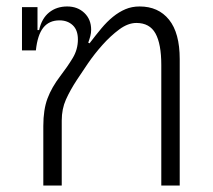

<svg xmlns="http://www.w3.org/2000/svg" viewBox="-20 -574 658 594"><path d="M114 -184Q114 -235 127 -269.5Q140 -304 166 -338Q189 -368 205 -394.5Q221 -421 221 -452Q221 -481 205 -496Q189 -511 164 -511Q132 -511 114 -488.5Q96 -466 91 -418H48V-552H96V-481H101Q109 -517 132 -535.5Q155 -554 188 -554Q220 -554 241 -534Q262 -514 262 -482Q262 -472 259.5 -462.5Q257 -453 253 -442L257 -440Q276 -465 293.5 -486Q311 -507 329.5 -522Q348 -537 368 -545.5Q388 -554 412 -554Q470 -554 503 -513Q536 -472 536 -391V0H479V-373Q479 -438 461 -470.5Q443 -503 402 -503Q376 -503 349 -483Q322 -463 297 -435Q272 -407 251.5 -377Q231 -347 218 -327Q197 -295 184 -266Q171 -237 171 -201V0H114Z"/></svg>

Font: IBM Plex Thai Light
Style: Regular
Weight: 300
Designer: Mike Abbink, Paul van der Laan, Pieter van Rosmalen, Ben Mitchell, Mark Frömberg
Foundry: Bold Monday
Version: Version 1.0